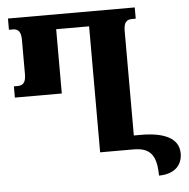

<svg xmlns="http://www.w3.org/2000/svg" viewBox="-57 -771 955 970"><g transform="rotate(-5 420.0 -285.5)"><path d="M636 -70H601V-600C601 -641 614 -657 643 -657H662V-714H19V-657H38C67 -657 80 -641 80 -600V-427C80 -386 67 -370 38 -370H19V-313H257V-639H424V0H592C671 0 710 31 710 143C788 143 829 101 829 41C829 -38 752 -70 636 -70Z"/></g></svg>

Font: Noto Serif Georgian Condensed Black
Style: Regular
Weight: 900
Width: 3
Designer: Monotype Design Team, Akaki Razmadze
Foundry: Google LLC
Version: Version 2.003